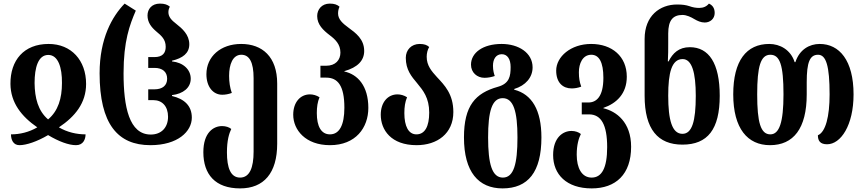

<svg xmlns="http://www.w3.org/2000/svg" viewBox="-20 -793 4796 1066"><path d="M88 13C126 13 186 -7 247 -43C307 -7 362 13 402 13C443 13 455 -21 455 -47C405 -47 353 -59 307 -86C397 -146 458 -221 458 -327C458 -458 376 -549 250 -549C112 -549 37 -458 38 -327C39 -222 100 -146 187 -86C141 -59 90 -47 41 -47C41 -18 53 13 88 13ZM247 -130C191 -178 173 -249 172 -332C172 -418 192 -488 248 -488C303 -488 325 -418 324 -332C324 -247 303 -177 247 -130Z M815 13C967 13 1045 -63 1045 -140C1045 -206 1003 -244 935 -260V-265C997 -272 1039 -306 1039 -356C1039 -407 997 -446 935 -452V-456C994 -470 1031 -497 1031 -547C1031 -601 991 -635 958 -661C933 -680 915 -699 915 -725C915 -736 917 -744 923 -756C910 -767 894 -773 868 -773C822 -773 799 -742 799 -707C799 -669 820 -642 847 -619C877 -594 900 -574 900 -533C900 -499 883 -476 837 -476H803V-416H838C882 -416 908 -394 908 -356C908 -319 883 -297 837 -297H803V-237H832C880 -237 913 -203 913 -145C913 -86 877 -46 817 -46C697 -46 666 -200 666 -386C666 -565 700 -655 734 -734L672 -773C603 -702 533 -580 533 -386C533 -104 634 13 815 13Z M1313 253C1445 253 1519 168 1519 5V-329C1519 -478 1436 -549 1319 -549C1205 -549 1126 -479 1126 -381C1126 -311 1163 -267 1214 -267C1230 -267 1249 -270 1267 -277C1257 -305 1252 -337 1252 -372C1252 -435 1272 -489 1320 -489C1365 -489 1388 -447 1388 -359V49C1388 138 1366 193 1313 193C1260 193 1240 138 1240 53C1240 -14 1252 -52 1264 -77C1252 -87 1233 -93 1213 -93C1165 -93 1109 -57 1109 52C1109 175 1175 253 1313 253Z M1812 13C1955 13 2025 -84 2025 -194C2025 -316 1966 -380 1892 -396V-398C1966 -419 2002 -457 2002 -510C2002 -576 1955 -610 1914 -640C1884 -662 1857 -685 1857 -718C1857 -731 1859 -742 1865 -756C1852 -767 1837 -773 1811 -773C1766 -773 1741 -740 1741 -704C1741 -656 1775 -625 1810 -598C1842 -574 1870 -547 1870 -501C1870 -460 1843 -428 1791 -428H1759V-362H1791C1855 -362 1892 -318 1892 -195C1892 -98 1864 -47 1812 -47C1763 -47 1739 -92 1739 -165C1739 -199 1743 -227 1754 -253C1737 -264 1718 -269 1701 -269C1647 -269 1608 -225 1608 -156C1608 -72 1676 13 1812 13Z M2293 13C2407 13 2497 -51 2497 -171C2497 -271 2448 -320 2406 -365C2376 -398 2349 -429 2349 -478C2349 -497 2354 -518 2363 -532C2351 -543 2336 -549 2310 -549C2264 -549 2233 -516 2233 -472C2233 -405 2265 -368 2296 -331C2329 -291 2363 -250 2363 -168C2363 -91 2339 -47 2292 -47C2248 -47 2225 -92 2225 -165C2225 -199 2229 -227 2240 -253C2223 -264 2204 -269 2187 -269C2133 -269 2094 -225 2094 -156C2094 -72 2151 13 2293 13Z M2770 253C2912 253 2986 162 2986 -30C2986 -182 2933 -270 2835 -295V-299C2898 -318 2937 -363 2937 -419C2937 -500 2859 -549 2765 -549C2661 -549 2595 -500 2595 -434C2595 -390 2629 -361 2670 -361C2689 -361 2710 -365 2727 -371C2723 -382 2717 -401 2717 -428C2717 -465 2734 -492 2766 -492C2797 -492 2815 -465 2815 -421C2815 -371 2809 -329 2744 -311C2619 -276 2556 -206 2556 -30C2556 162 2637 253 2770 253ZM2772 193C2712 193 2690 118 2690 -30C2690 -174 2711 -248 2771 -248C2831 -248 2853 -174 2853 -30C2853 118 2832 193 2772 193Z M3265 253C3399 253 3484 175 3484 22C3484 -115 3402 -175 3330 -192V-194C3403 -219 3460 -273 3460 -367C3460 -480 3378 -549 3262 -549C3149 -549 3068 -478 3068 -401C3068 -333 3106 -302 3154 -302C3170 -302 3189 -305 3207 -312C3198 -338 3194 -358 3194 -392C3194 -439 3214 -489 3263 -489C3306 -489 3330 -448 3330 -361C3330 -256 3291 -224 3247 -224H3210V-158H3250C3318 -158 3351 -100 3351 24C3351 140 3321 193 3265 193C3210 193 3182 140 3182 66C3182 11 3193 -25 3205 -49C3193 -59 3174 -66 3153 -66C3106 -66 3051 -30 3051 68C3051 175 3125 253 3265 253Z M3769 10C3909 10 3976 -75 3976 -261C3976 -443 3915 -531 3810 -531C3749 -531 3715 -498 3692 -452H3688C3690 -482 3690 -523 3690 -555V-607C3690 -680 3716 -710 3769 -710C3792 -710 3817 -698 3835 -687C3852 -677 3871 -668 3893 -668C3922 -668 3948 -688 3948 -721C3948 -750 3934 -765 3916 -773C3903 -757 3885 -749 3862 -749C3844 -749 3826 -752 3807 -759C3788 -765 3770 -768 3739 -768C3644 -768 3559 -706 3559 -577V-261C3559 -75 3633 10 3769 10ZM3769 -50C3711 -50 3690 -127 3690 -262C3690 -389 3709 -465 3770 -465C3822 -465 3843 -389 3843 -261C3843 -119 3822 -50 3769 -50Z M4255 13C4385 13 4459 -79 4459 -269V-337C4459 -447 4476 -489 4522 -489C4567 -489 4586 -426 4586 -269C4586 -146 4564 -60 4521 -42C4521 -12 4533 8 4572 8C4648 8 4719 -97 4719 -269C4719 -458 4640 -549 4531 -549C4474 -549 4419 -518 4396 -448H4392C4370 -517 4310 -549 4251 -549C4124 -549 4051 -456 4051 -269C4051 -79 4131 13 4255 13ZM4257 -47C4203 -47 4184 -114 4184 -269C4184 -424 4203 -489 4257 -489C4310 -489 4330 -432 4330 -269C4330 -114 4307 -47 4257 -47Z"/></svg>

Font: Noto Serif Georgian ExtraCondensed Bold
Style: Regular
Weight: 700
Width: 2
Designer: Monotype Design Team, Akaki Razmadze
Foundry: Google LLC
Version: Version 2.003